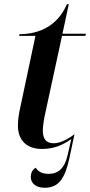

<svg xmlns="http://www.w3.org/2000/svg" viewBox="-20 -696 427 910"><path d="M192 194C261 194 289 145 309 53L333 -60C302 -36 265 -17 234 -17C198 -17 183 -39 183 -77C183 -102 189 -136 197 -171L274 -526H385L387 -536H276L306 -676H297C254 -575 168 -534 72 -534L71 -526H148L77 -191C69 -157 65 -128 65 -100C65 -29 109 10 178 10C235 10 277 -8 318 -37L300 41C286 102 255 128 211 128C176 128 160 115 149 99C134 108 126 123 126 143C126 173 151 194 192 194Z"/></svg>

Font: Noto Serif Display SemiCondensed SemiBold
Style: Italic
Weight: 600
Width: 4
Italic angle: -12°
Designer: Monotype Design Team
Foundry: Monotype Imaging Inc.
Version: Version 2.009